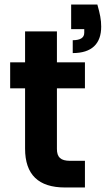

<svg xmlns="http://www.w3.org/2000/svg" viewBox="-20 -830 468 850"><path d="M25 -439H91V-172C91 -57 150 0 268 0H356V-118H291C248 -118 232 -134 232 -171V-439H356V-554H232V-691H91V-554H25ZM295 -810V-701H353V-685C353 -663 336 -652 302 -652V-595C386 -595 428 -636 428 -712C428 -743 423 -767 411 -810Z"/></svg>

Font: Poppins SemiBold
Style: Regular
Weight: 600
Designer: Ninad Kale (Devanagari), Jonny Pinhorn (Latin)
Foundry: Indian Type Foundry
Version: 4.004